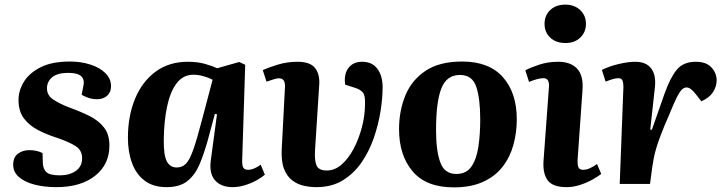

<svg xmlns="http://www.w3.org/2000/svg" viewBox="-20 -795 3145 830"><path d="M239 -37Q280 -37 307.5 -56Q335 -75 335 -111Q335 -145 307.5 -163Q280 -181 227 -199Q183 -213 145 -232.5Q107 -252 83.5 -283Q60 -314 60 -363Q60 -403 83 -441Q106 -479 155 -504Q204 -529 283 -529Q330 -529 370.5 -516Q411 -503 435.5 -479Q460 -455 460 -422Q460 -396 443 -381Q426 -366 400 -366Q380 -366 361 -372.5Q342 -379 333 -386L340 -421Q347 -449 332 -464.5Q317 -480 275 -480Q228 -480 205.5 -461Q183 -442 183 -413Q183 -383 210.5 -364.5Q238 -346 283 -329Q328 -313 367 -293.5Q406 -274 429.5 -244Q453 -214 453 -166Q453 -84 391 -35Q329 14 224 14Q171 14 129 3Q87 -8 62 -29.5Q37 -51 37 -83Q37 -115 57.5 -130.5Q78 -146 107 -146Q123 -146 138.5 -142.5Q154 -139 164 -133L165 -92Q166 -64 181 -50.5Q196 -37 239 -37Z M1027 -104Q1026 -82 1031 -71.5Q1036 -61 1053 -61Q1066 -61 1080.5 -67.5Q1095 -74 1107 -83L1125 -40Q1113 -29 1091 -16.5Q1069 -4 1041 5Q1013 14 985 14Q937 14 910.5 -14.5Q884 -43 891 -100L918 -301L909 -303L878 -188Q862 -131 843 -85.5Q824 -40 791 -13Q758 14 700 14Q643 14 606 -13.5Q569 -41 551 -89.5Q533 -138 533 -199Q533 -294 564 -368.5Q595 -443 653 -485.5Q711 -528 792 -528Q834 -528 867 -518.5Q900 -509 919 -500L1014 -527L1040 -515ZM744 -71Q767 -71 783 -86.5Q799 -102 815 -146.5Q831 -191 853 -276L899 -450Q883 -459 860 -465.5Q837 -472 816 -472Q772 -472 744 -435.5Q716 -399 702.5 -335.5Q689 -272 688 -192Q687 -125 701 -98Q715 -71 744 -71Z M1545 -528Q1589 -528 1611.5 -497.5Q1634 -467 1634 -418Q1634 -371 1625 -314Q1616 -257 1596 -199Q1576 -141 1543 -93Q1510 -45 1462 -15.5Q1414 14 1348 14Q1321 14 1293.5 8Q1266 2 1243 -15.5Q1220 -33 1207.5 -66Q1195 -99 1198 -153L1212 -420Q1214 -468 1166 -453L1132 -442L1116 -492Q1140 -503 1180.5 -515.5Q1221 -528 1266 -528Q1320 -528 1341.5 -501.5Q1363 -475 1360 -429L1342 -149Q1339 -103 1348 -80.5Q1357 -58 1393 -58Q1427 -58 1456.5 -83.5Q1486 -109 1508.5 -151.5Q1531 -194 1544.5 -245Q1558 -296 1558 -347Q1559 -384 1548 -396Q1537 -408 1516 -415L1472 -429Q1466 -475 1486.5 -501.5Q1507 -528 1545 -528Z M1942 15Q1822 15 1763.5 -54.5Q1705 -124 1705 -237Q1705 -315 1732 -381.5Q1759 -448 1819 -488.5Q1879 -529 1978 -529Q2094 -529 2154 -461.5Q2214 -394 2214 -279Q2214 -222 2199.5 -169Q2185 -116 2153 -74.5Q2121 -33 2068.5 -9Q2016 15 1942 15ZM1952 -43Q1996 -43 2018 -75Q2040 -107 2048 -160.5Q2056 -214 2056 -279Q2056 -368 2039 -419.5Q2022 -471 1968 -471Q1911 -471 1888 -413Q1865 -355 1865 -233Q1865 -142 1883.5 -92.5Q1902 -43 1952 -43Z M2334 -692Q2334 -728 2358.5 -751.5Q2383 -775 2424 -775Q2463 -775 2488 -751.5Q2513 -728 2513 -692Q2513 -656 2488.5 -632.5Q2464 -609 2425 -609Q2383 -609 2358.5 -632.5Q2334 -656 2334 -692ZM2353 -418Q2356 -457 2330 -457Q2306 -457 2267 -441L2251 -491Q2271 -502 2309.5 -515Q2348 -528 2393 -528Q2447 -528 2475 -498Q2503 -468 2498 -404L2477 -106Q2476 -83 2480.5 -72Q2485 -61 2501 -61Q2515 -61 2530.5 -68Q2546 -75 2561 -86L2579 -43Q2566 -33 2542.5 -19.5Q2519 -6 2489 4Q2459 14 2429 14Q2368 14 2346.5 -17Q2325 -48 2330 -105Z M2675 -420Q2675 -436 2671 -446.5Q2667 -457 2652 -457Q2635 -457 2598 -442L2582 -493Q2615 -509 2655.5 -518.5Q2696 -528 2726 -528Q2774 -528 2795.5 -498.5Q2817 -469 2811 -417L2791 -235L2798 -234L2852 -388Q2877 -459 2905.5 -493.5Q2934 -528 2988 -528Q3033 -528 3055.5 -503.5Q3078 -479 3078 -448Q3078 -421 3062 -396.5Q3046 -372 3012 -357L2987 -389Q2965 -417 2948 -417Q2938 -417 2928.5 -408.5Q2919 -400 2906 -374.5Q2893 -349 2872 -297Q2850 -247 2837.5 -214Q2825 -181 2818 -158Q2811 -135 2807 -115.5Q2803 -96 2800 -75L2790 0H2659Z"/></svg>

Font: Literata 36pt
Style: Bold Italic
Weight: 700
Italic angle: -2°
Designer: Latin by Veronika Burian and Jose Scaglione. Greek by Irene Vlachou. Cyrillic by Vera Evstafieva
Foundry: TypeTogether
Version: Version 3.002